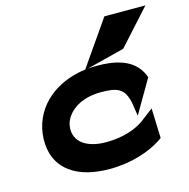

<svg xmlns="http://www.w3.org/2000/svg" viewBox="-102 -771 868 881"><g transform="rotate(-15 332.5 -330.5)"><path d="M186 -226C188 -242 195 -258 205 -272C233 -311 285 -340 366 -340C445 -340 475 -325 490 -257L500 -192L592 -350L588 -361C551 -449 454 -462 376 -462C362 -462 348 -461 335 -460L515 -506L665 -672H470L322 -459C188 -442 75 -360 57 -225C53 -192 55 -160 63 -131C87 -48 167 11 313 11C417 11 504 -19 562 -57L575 -66L570 -208L507 -160C466 -132 404 -112 329 -112C243 -112 176 -149 186 -226Z"/></g></svg>

Font: Charger
Style: HemiRT
Weight: 900
Designer: Jasper
Foundry: Cannot Into Space Fonts
Version: Version 0.99